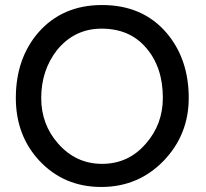

<svg xmlns="http://www.w3.org/2000/svg" viewBox="-20 -730 818 764"><path d="M731 -340Q731 -194 631 -90Q530 14 383 14Q235 14 137 -90Q43 -191 43 -340Q43 -496 132 -600Q228 -710 386 -710Q547 -710 642 -600Q731 -496 731 -340ZM628 -341Q628 -462 562 -539Q497 -616 384 -616Q277 -616 207 -531Q144 -450 144 -340Q144 -235 211 -159Q282 -78 386 -78Q491 -78 560 -158Q628 -235 628 -341Z"/></svg>

Font: GFS Complutum
Style: Regular
Weight: 400
Designer: George D. Matthiopoulos
Foundry: George D. Matthiopoulos
Version: Version 1.000